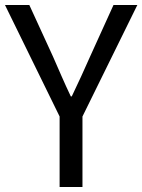

<svg xmlns="http://www.w3.org/2000/svg" viewBox="-21 -753 573 773"><path d="M219 0V-284L-1 -733H97L192 -526Q210 -485 227 -446Q244 -407 264 -365H268Q288 -407 306 -446Q324 -485 342 -526L436 -733H532L311 -284V0Z"/></svg>

Font: Noto Sans JP Thin
Style: Regular
Weight: 400
Version: Version 2.004-H2;hotconv 1.0.118;makeotfexe 2.5.65603